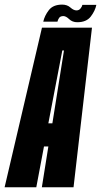

<svg xmlns="http://www.w3.org/2000/svg" viewBox="-64 -792 428 812"><path d="M-44.5 0 113.5 -675H325L247 0H113L140.5 -172.5H122L89.5 0ZM140.5 -270.5H157.5L206.5 -578.5H199.5ZM263 -698Q242 -698 228.5 -711Q215 -724 204 -724Q191 -724 185.8 -716Q180.5 -708 179 -700.5H119Q124.5 -725.5 142.5 -749Q160.5 -772.5 199 -772.5Q220 -772.5 233.8 -760.2Q247.5 -748 259.5 -748Q270 -748 276.5 -756Q283 -764 284.5 -771.5H343.5Q338.5 -746.5 320 -722.2Q301.5 -698 263 -698Z"/></svg>

Font: Anybody UltraCondensed Regular
Style: Bold Italic
Weight: 700
Width: 1
Italic angle: -10°
Designer: Tyler Finck
Foundry: Etcetera Type Company
Version: Version 1.010; ttfautohint (v1.8.3) -l 8 -r 50 -G 200 -x 14 